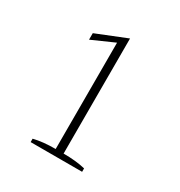

<svg xmlns="http://www.w3.org/2000/svg" viewBox="-112 -792 551 588"><g transform="rotate(30 163.5 -498.5)"><path d="M77 -297Q109 -305 154 -305V-681L75 -646V-669L182 -712V-305Q227 -305 259 -297V-285H77Z"/></g></svg>

Font: Trirong Thin
Style: Regular
Weight: 250
Designer: Katatrad Team
Foundry: CadsonDemak
Version: Version 1.001